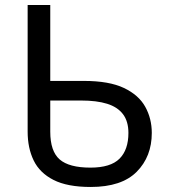

<svg xmlns="http://www.w3.org/2000/svg" viewBox="-20 -734 675 764"><path d="M341 10Q248 10 193 -18Q138 -46 114 -95.5Q90 -145 90 -210V-714H180V-412H314Q414 -412 473 -384Q532 -356 558 -309Q584 -262 584 -205Q584 -111 524 -50.5Q464 10 341 10ZM340 -67Q420 -67 455.5 -102.5Q491 -138 491 -205Q491 -251 469.5 -279.5Q448 -308 406.5 -321Q365 -334 303 -334H180V-210Q180 -132 217.5 -99.5Q255 -67 340 -67Z"/></svg>

Font: Noto Sans Ambassadori
Style: Regular
Weight: 400
Designer: Monotype Design Team
Foundry: Monotype Imaging Inc.
Version: Version 2.013